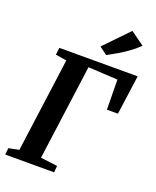

<svg xmlns="http://www.w3.org/2000/svg" viewBox="-178 -1100 974 1201"><g transform="rotate(20 309.0 -499.5)"><path d="M7.5 0 12 -44 80.5 -58 165 -683.5 91.5 -696 97.5 -743H618.5L582.5 -481.5L509 -481L506.5 -680.5L310 -691.5L224.5 -58L336.5 -44L332.5 0ZM388 -800.5 336 -839 490.5 -999 582 -933Q552.5 -904 517.5 -879.2Q482.5 -854.5 448.5 -834.8Q414.5 -815 388 -800.5Z"/></g></svg>

Font: Merriweather 28pt
Style: Bold Italic
Weight: 700
Italic angle: -7.8°
Version: Version 2.101